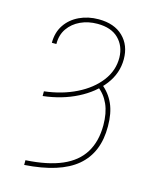

<svg xmlns="http://www.w3.org/2000/svg" viewBox="-115 -631 733 920"><g transform="rotate(15 251.5 -170.5)"><path d="M94.7 -128.9V-152.3Q182.6 -162.6 252.4 -197.3Q322.3 -231.9 362.8 -284.9Q403.3 -337.9 402.3 -402.3Q400.9 -459 364.5 -495.1Q328.1 -531.2 259.8 -531.2Q213.9 -531.2 176 -513.7Q138.2 -496.1 115.7 -463.9Q93.3 -431.6 93.8 -386.7H71.3Q71.3 -438.5 96.4 -475.8Q121.6 -513.2 164.6 -533.4Q207.5 -553.7 259.8 -553.7Q337.4 -553.7 381.1 -511.2Q424.8 -468.8 424.8 -399.4Q424.8 -330.1 381.1 -272.7Q337.4 -215.3 262.7 -177.5Q188 -139.6 94.7 -128.9ZM337.9 -241.2 354.5 -256.8Q394 -225.6 414.3 -180.2Q434.6 -134.8 434.6 -69.3Q435.5 61 352.5 131.1Q269.5 201.2 94.7 212.9V189.5Q203.6 183.1 273.7 152.8Q343.8 122.6 377.9 67.1Q412.1 11.7 412.1 -68.4Q412.1 -128.9 393.1 -171.9Q374 -214.8 337.9 -241.2Z"/></g></svg>

Font: Inter Thin
Style: Regular
Weight: 250
Designer: Rasmus Andersson
Foundry: rsms
Version: Version 4.001;git-66647c0bb